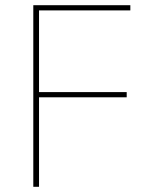

<svg xmlns="http://www.w3.org/2000/svg" viewBox="-20 -718 575 738"><path d="M108 0V-698H481V-678H130V-364H467V-344H130V0Z"/></svg>

Font: IBM Plex Sans Thai Thin
Style: Regular
Weight: 100
Designer: Mike Abbink, Paul van der Laan, Pieter van Rosmalen, Ben Mitchell, Mark Frömberg
Foundry: Bold Monday
Version: Version 1.1